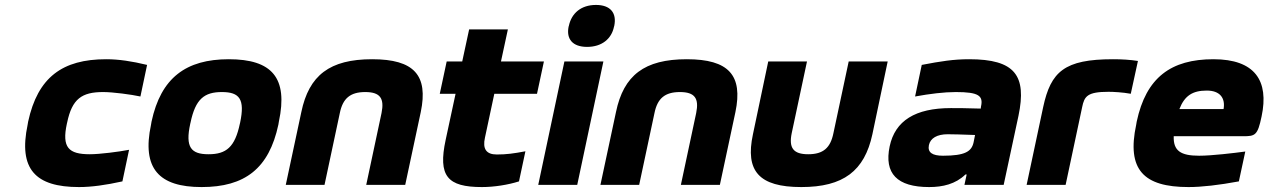

<svg xmlns="http://www.w3.org/2000/svg" viewBox="-20 -749 5140 778"><path d="M94 -256 92 -244C54 -64 123 9 300 9C351 9 408 1 476 -14L503 -142C462 -134 384 -124 344 -124C258 -124 230 -151 251 -248L252 -252C272 -349 312 -376 398 -376C438 -376 512 -366 549 -358L576 -486C514 -501 461 -509 410 -509C233 -509 133 -436 94 -256Z M594 -256 592 -244C554 -66 624 9 797 9C972 9 1070 -66 1108 -244L1110 -256C1148 -434 1082 -509 907 -509C734 -509 632 -434 594 -256ZM751 -248 752 -252C772 -348 808 -376 879 -376C951 -376 973 -347 953 -252L952 -248C932 -153 897 -124 825 -124C754 -124 730 -152 751 -248Z M1201 -295 1138 0H1295L1357 -291C1369 -350 1399 -376 1460 -376C1521 -376 1538 -350 1526 -291L1464 0H1622L1685 -295C1716 -444 1658 -509 1488 -509C1316 -509 1232 -444 1201 -295Z M1993 -123C1950 -123 1935 -146 1945 -191L1983 -369H2156L2184 -500H2010L2038 -630H1881L1853 -500H1790L1762 -369H1826L1786 -183C1754 -35 1793 9 1933 9C1982 9 2039 0 2083 -14L2109 -136C2062 -127 2032 -123 1993 -123Z M2267 -500 2161 0H2319L2425 -500ZM2284 -641C2274 -591 2300 -559 2359 -559C2418 -559 2458 -591 2468 -641L2469 -644C2480 -697 2453 -729 2395 -729C2335 -729 2296 -696 2285 -644Z M2476 -295 2413 0H2570L2632 -291C2644 -350 2674 -376 2735 -376C2796 -376 2813 -350 2801 -291L2739 0H2897L2960 -295C2991 -444 2933 -509 2763 -509C2591 -509 2507 -444 2476 -295Z M3031 -205C2999 -56 3055 9 3227 9C3397 9 3483 -56 3515 -205L3577 -500H3419L3357 -209C3345 -150 3316 -124 3255 -124C3194 -124 3176 -150 3188 -209L3250 -500H3093Z M3907 -509C3845 -509 3793 -501 3715 -486L3688 -358C3748 -369 3806 -376 3853 -376C3946 -376 3965 -361 3955 -317L3954 -309C3897 -311 3855 -311 3833 -311C3689 -311 3607 -260 3585 -156C3562 -46 3615 9 3745 9C3800 9 3852 -3 3892 -42H3897L3888 0H4047L4107 -280C4141 -443 4093 -509 3907 -509ZM3744 -161C3750 -189 3777 -205 3820 -205C3839 -205 3879 -204 3931 -202L3925 -172C3917 -135 3890 -118 3801 -118C3758 -118 3738 -131 3744 -161Z M4472 -377C4491 -377 4530 -375 4562 -369L4591 -502C4559 -507 4525 -509 4490 -509C4293 -509 4238 -459 4207 -315L4140 0H4298L4365 -315C4374 -359 4386 -377 4472 -377Z M5092 -277C5123 -422 5065 -509 4897 -509C4725 -509 4624 -435 4586 -256L4584 -244C4545 -62 4613 9 4796 9C4850 9 4919 1 5000 -14L5026 -135C4982 -129 4890 -118 4839 -118C4764 -118 4734 -138 4736 -197H5017C5066 -197 5076 -200 5092 -277ZM4759 -307C4780 -361 4812 -382 4870 -382C4923 -382 4946 -352 4938 -307Z"/></svg>

Font: LT Wave Text Black Italic
Style: Regular
Weight: 900
Designer: Daniel Lyons
Version: Version 2.5 (Glyphs App)